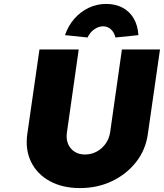

<svg xmlns="http://www.w3.org/2000/svg" viewBox="-20 -952 835 978"><path d="M387 6Q298 6 233.5 -29.5Q169 -65 138.5 -127Q108 -189 119 -269L181 -700H381L321 -278Q316 -245 326.5 -219.5Q337 -194 359.5 -179.5Q382 -165 412 -165Q445 -165 472 -179.5Q499 -194 517.5 -219.5Q536 -245 541 -278L601 -700H795L733 -269Q722 -189 673.5 -127Q625 -65 551 -29.5Q477 6 387 6ZM426 -761 311 -773Q328 -822 359.5 -857.5Q391 -893 432.5 -912.5Q474 -932 521 -932Q569 -932 605 -912.5Q641 -893 661.5 -857.5Q682 -822 685 -773L568 -761Q562 -787 545 -802.5Q528 -818 505 -818Q482 -818 460 -802.5Q438 -787 426 -761Z"/></svg>

Font: Lexend ExtBd
Style: Italic
Weight: 800
Italic angle: -8.13011°
Designer: Bonnie Shaver-Troup, Thomas Jockin
Foundry: Lexend
Version: Version 1.007